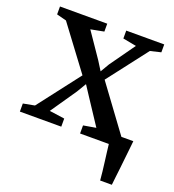

<svg xmlns="http://www.w3.org/2000/svg" viewBox="-132 -644 837 926"><g transform="rotate(20 286.5 -181.0)"><path d="M486.5 180Q485 159.5 482.2 135.2Q479.5 111 476.2 86.2Q473 61.5 470.2 39Q467.5 16.5 465.5 -0.5L424.5 -53H572Q570 -33 567.5 -9.5Q565 14 562.2 39.2Q559.5 64.5 556.8 89.5Q554 114.5 551.2 137.5Q548.5 160.5 546.5 180ZM67.5 -52.5 233 -267.5 67.5 -489 17.5 -502V-542.5H260V-502L192.5 -489L279 -362.5L308.5 -315.5L335 -360.5L426.5 -489L357.5 -502V-542.5H552.5V-502L498 -489L340.5 -284.5L511.5 -52L565 -41.5V0H318V-41.5L382.5 -52.5L296.5 -183L263.5 -233.5L234.5 -185L143.5 -52.5L221.5 -41.5V0H9V-41.5Z"/></g></svg>

Font: Merriweather 48pt
Style: Regular
Weight: 400
Version: Version 2.100